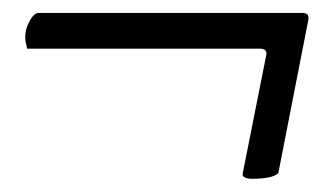

<svg xmlns="http://www.w3.org/2000/svg" viewBox="-20 -430 503 294"><path d="M365.2 -156.2Q359.4 -156.2 355 -158.2Q350.6 -160.2 351.6 -164.1L387.7 -345.7Q389.6 -355.5 377.9 -355.5H21.5Q18.6 -367.2 18.6 -373Q18.6 -385.7 25.4 -397.9Q32.2 -410.2 39.1 -410.2H443.4Q454.1 -410.2 452.1 -399.4L406.2 -165Q397.5 -156.2 365.2 -156.2Z"/></svg>

Font: Crimson Text
Style: Italic
Weight: 400
Italic angle: -11°
Designer: Sebastian Kosch
Foundry: Sebastian Kosch
Version: Version 1.100; ttfautohint (v1.8.4)